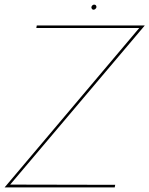

<svg xmlns="http://www.w3.org/2000/svg" viewBox="-28 -810 646 830"><path d="M131 -700H598L16 -12L470 -11L468 0H-8L574 -689H129ZM367 -779Q368 -784 371.5 -787Q375 -790 379 -790Q384 -790 386.5 -787Q389 -784 389 -779Q388 -775 384.5 -771.5Q381 -768 376 -768Q372 -768 369.5 -771.5Q367 -775 367 -779Z"/></svg>

Font: Jost Thin
Style: Italic
Weight: 200
Italic angle: -5°
Version: Version 3.710